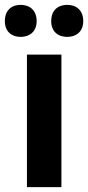

<svg xmlns="http://www.w3.org/2000/svg" viewBox="-41 -771 363 791"><path d="M-21 -684C-21 -641 7 -619 44 -619C81 -619 110 -641 110 -684C110 -729 81 -751 44 -751C7 -751 -21 -729 -21 -684ZM170 -684C170 -641 198 -619 236 -619C273 -619 302 -641 302 -684C302 -729 273 -751 236 -751C198 -751 170 -729 170 -684ZM212 0V-546H70V0Z"/></svg>

Font: Noto Sans Arabic UI SmCn
Style: Bold
Weight: 700
Width: 4
Designer: Monotype Design Team, Nadine Chahine and Nizar Qandah
Foundry: Monotype Imaging Inc.
Version: Version 2.010